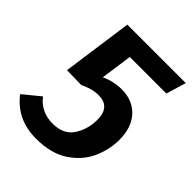

<svg xmlns="http://www.w3.org/2000/svg" viewBox="-210 -806 936 936"><g transform="rotate(45 258.0 -338.0)"><path d="M-10 -83 77 -154Q99 -124 131.5 -108.5Q164 -93 203 -93Q278 -93 311.5 -144Q345 -195 345 -261Q345 -350 264 -350Q240 -350 218.5 -344Q197 -338 169 -325L69 -327L120 -692H523L492 -589H240L217 -426Q269 -450 324 -450Q399 -450 444.5 -401.5Q490 -353 490 -267Q490 -200 461 -135.5Q432 -71 366.5 -27.5Q301 16 198 16Q66 16 -10 -83Z"/></g></svg>

Font: Fira Sans SemiBold
Style: Italic
Weight: 600
Italic angle: -8°
Designer: bBox Type GmbH & Carrois Corporate GbR & Edenspiekermann AG
Foundry: bBox Type GmbH & Carrois Corporate GbR & Edenspiekermann AG
Version: Version 4.301